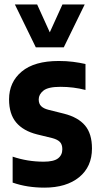

<svg xmlns="http://www.w3.org/2000/svg" viewBox="-20 -828 447 858"><path d="M178.5 10.5Q140.5 10.5 105 5Q69.5 -0.5 36.5 -12V-128Q69 -117 103.8 -111.2Q138.5 -105.5 175.5 -105.5Q220 -105.5 239.2 -120.2Q258.5 -135 258.5 -161Q258.5 -182.5 247.8 -193.5Q237 -204.5 215 -210.5L145.5 -227.5Q84 -243 52.2 -280.8Q20.5 -318.5 20.5 -384Q20.5 -461 77 -508.2Q133.5 -555.5 242.5 -555.5Q276.5 -555.5 306 -551.8Q335.5 -548 362 -542V-426Q308.5 -440 250 -440Q195 -440 174 -423Q153 -406 153 -384Q153 -364.5 163.8 -353.8Q174.5 -343 196 -337.5L266 -320Q329 -304 360 -267.2Q391 -230.5 391 -164.5Q391 -83 333.8 -36.2Q276.5 10.5 178.5 10.5ZM140 -616.5 46.5 -808H146L202.5 -683.5L259 -808H358.5L265 -616.5Z"/></svg>

Font: Encode Sans Cnd
Style: Bold
Weight: 700
Width: 3
Designer: Multiple Designers
Foundry: Impallari Type
Version: Version 3.002; ttfautohint (v1.8.3) -l 8 -r 50 -G 200 -x 14 